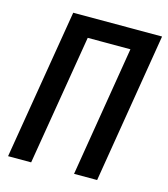

<svg xmlns="http://www.w3.org/2000/svg" viewBox="-110 -822 796 908"><g transform="rotate(15 288.0 -367.5)"><path d="M14 0H127L233 -638H442L337 0H450L571 -735H136Z"/></g></svg>

Font: Iosevka Sparkle SmBdObl
Style: Regular
Weight: 600
Italic angle: -9°
Designer: Belleve Invis
Foundry: Belleve Invis
Version: Version 4.5.0; ttfautohint (v1.8.3)